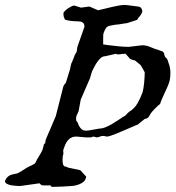

<svg xmlns="http://www.w3.org/2000/svg" viewBox="-49 -728 695 760"><path d="M202.1 -120.1Q200.2 -114.3 199.5 -109.9Q198.7 -105.5 198.7 -99.6Q198.7 -95.2 198.7 -90.8Q198.7 -86.4 199.7 -81.1Q199.7 -75.7 203.4 -72.5Q207 -69.3 206.5 -69.3Q210.4 -69.3 212.6 -68.4Q214.8 -67.4 216.8 -66.4Q218.8 -65.4 220.7 -64.5Q222.7 -63.5 226.1 -63.5L269 -54.2L290 -31.2Q291 -30.3 291.5 -29.8Q292 -29.3 292 -27.8Q292 -24.9 290 -21Q288.1 -13.7 281.5 -8.3Q274.9 -2.9 266.4 0.7Q257.8 4.4 248.8 6.3Q239.7 8.3 233.4 8.3Q218.3 9.3 198.7 10.5Q179.2 11.7 160.2 11.7Q156.2 11.7 154.1 10.5Q151.9 9.3 149.9 4.9Q147.5 5.9 142.8 5.9Q138.2 5.9 133.8 5.9Q127 5.9 122.8 5.9Q118.7 5.9 116.2 4.9Q114.3 4.9 111.1 1.2Q107.9 -2.4 106.9 -2.4L30.8 8.3Q26.9 8.3 16.8 7.8Q6.8 7.3 -3.4 5.6Q-13.7 3.9 -21.5 -0.2Q-29.3 -4.4 -29.3 -11.7Q-24.9 -22 -19.3 -27.3Q-13.7 -32.7 -7.3 -35.2Q-1 -37.6 5.9 -38.8Q12.7 -40 19 -41.5Q22 -42.5 27.6 -45.7Q33.2 -48.8 39.3 -52.7Q45.4 -56.6 50.8 -60.1Q56.2 -63.5 58.6 -64.9Q61 -66.4 65.7 -68.6Q70.3 -70.8 75.2 -73Q80.1 -75.2 84.5 -77.9Q88.9 -80.6 90.8 -83Q93.8 -90.3 97.7 -96.9Q101.6 -103.5 105.5 -109.9Q109.4 -116.2 113.3 -123Q117.2 -129.9 120.1 -137.7L125.5 -158.7Q129.4 -159.7 129.9 -161.1Q130.4 -162.6 130.4 -164.6Q130.9 -168.5 131.1 -170.7Q131.3 -172.9 132.1 -175Q132.8 -177.2 134.3 -180.7Q135.7 -184.1 138.2 -189.9Q142.1 -199.7 150.4 -218Q158.7 -236.3 171.9 -268.6L200.7 -381.8Q201.2 -385.7 204.3 -391.1Q207.5 -396.5 211.4 -399.4L228.5 -455.1Q228.5 -455.6 229 -458.3Q229.5 -460.9 230.2 -464.4Q231 -467.8 231.9 -471.2Q232.9 -474.6 233.4 -477.1Q234.9 -479.5 237.1 -484.9Q239.3 -490.2 241.5 -495.6Q243.7 -501 245.1 -505.1Q246.6 -509.3 247.1 -510.3L254.4 -522.9L257.3 -542.5L285.2 -621.6Q285.2 -635.3 277.8 -639.4Q270.5 -643.6 257.8 -643.6Q252.4 -643.6 245.6 -644Q238.8 -644.5 231.7 -645.3Q224.6 -646 218.5 -647.5Q212.4 -648.9 208 -650.4Q205.1 -656.7 203.6 -661.1Q202.1 -665.5 202.1 -676.8Q203.6 -680.7 209 -685.8Q214.4 -690.9 220.9 -695.3Q227.5 -699.7 234.1 -702.9Q240.7 -706.1 245.1 -706.1L271.5 -697.8L305.2 -702.1L338.9 -687.5Q342.3 -687.5 344.2 -688.5Q355 -690.9 368.7 -694.3Q382.3 -697.8 396.2 -700.9Q410.2 -704.1 423.1 -706.3Q436 -708.5 444.8 -708.5Q447.8 -708.5 456.1 -707.5Q464.4 -706.5 473.6 -705.3Q482.9 -704.1 491.2 -702.9Q499.5 -701.7 502.9 -701.2Q508.3 -699.2 511.2 -693.8Q514.2 -688.5 514.2 -683.6Q514.2 -680.2 513.2 -679.2Q510.7 -670.9 504.4 -664.1Q498 -657.2 493.7 -649.4L453.1 -636.2Q450.2 -636.2 444.6 -635.3Q439 -634.3 432.6 -633.3Q426.3 -632.3 419.9 -631.3Q413.6 -630.4 409.2 -630.4Q397.5 -627.9 390.1 -627Q382.8 -626 377.7 -623.3Q372.6 -620.6 368.9 -614.5Q365.2 -608.4 360.8 -596.2Q360.4 -595.7 360.1 -594.2Q359.9 -592.8 359.6 -588.4Q359.4 -584 359.4 -575.4Q359.4 -566.9 359.4 -552.2Q360.8 -552.2 364.5 -551.5Q368.2 -550.8 372.3 -550.3Q376.5 -549.8 379.6 -549.3Q382.8 -548.8 383.8 -548.8Q401.9 -546.9 421.1 -544.7Q440.4 -542.5 460.9 -542.5L513.2 -548.8Q530.8 -548.8 547.1 -541.5Q563.5 -534.2 579.1 -529.8L594.2 -524.4Q598.6 -521.5 600.1 -517.3Q601.6 -513.2 602.5 -508.3Q602.5 -505.4 605.7 -501.5Q608.9 -497.6 611.3 -496.6Q612.3 -495.6 613.8 -491.9Q615.2 -488.3 616.7 -483.6Q618.2 -479 619.6 -474.4Q621.1 -469.7 622.1 -467.3Q623 -463.4 624.3 -455.8Q625.5 -448.2 625.5 -439.5Q625.5 -427.7 624 -417Q622.6 -406.2 619.6 -399.4Q617.7 -392.6 612.3 -380.9Q606.9 -369.1 601.1 -356.4Q595.2 -343.8 590.6 -332.8Q585.9 -321.8 585 -316.9Q582 -314.9 576.4 -309.8Q570.8 -304.7 565.2 -299.1Q559.6 -293.5 555.2 -288.3Q550.8 -283.2 549.3 -281.2L540 -266.1Q538.6 -263.2 535.9 -261.5Q533.2 -259.8 530.5 -258.8Q527.8 -257.8 525.6 -257.6Q523.4 -257.3 523.4 -256.8L496.1 -234.9Q490.7 -232.9 480.7 -228.5Q470.7 -224.1 458.7 -219Q446.8 -213.9 433.6 -208.3Q420.4 -202.6 408.9 -198Q397.5 -193.4 388.2 -190.4Q378.9 -187.5 374.5 -187.5Q370.6 -187.5 367.4 -188.7Q364.3 -189.9 358.4 -189.9Q353 -189.9 345.7 -187Q338.4 -184.1 334 -184.1L320.3 -187.5L311 -184.1H291L252.9 -187.5Q241.2 -187.5 232.9 -183.1Q224.6 -178.7 218.8 -171.4Q212.9 -164.1 209 -154.8Q205.1 -145.5 202.1 -136.2Q201.2 -133.8 201.2 -132.3Q201.2 -130.9 201.2 -129.9ZM257.3 -245.1Q258.8 -241.2 261.2 -235.4Q263.7 -229.5 267.3 -224.1Q271 -218.8 276.4 -214.8Q281.7 -210.9 289.1 -210.9Q291 -210.9 293.5 -210.9Q295.9 -210.9 301.5 -211.7Q307.1 -212.4 316.7 -214.1Q326.2 -215.8 343.3 -218.8Q354.5 -218.8 366.9 -223.6Q379.4 -228.5 391.8 -235.6Q404.3 -242.7 416.5 -251Q428.7 -259.3 439.5 -266.1Q446.3 -268.6 450.9 -274.4Q455.6 -280.3 462.4 -285.6Q483.4 -298.3 495.4 -319.3Q507.3 -340.3 515.6 -363.3Q517.1 -369.1 518.8 -378.9Q520.5 -388.7 521.5 -399.7Q522.5 -410.6 523.2 -421.6Q523.9 -432.6 523.9 -441.9Q522.9 -443.8 520.5 -448Q518.1 -452.1 515.6 -456.8Q513.2 -461.4 510.7 -465.3Q508.3 -469.2 507.3 -470.7L484.4 -489.3Q479 -489.3 473.6 -491.7Q468.3 -494.1 465.8 -495.1L448.2 -515.1H441.4L420.9 -512.7Q418.5 -512.7 415.8 -512.9Q413.1 -513.2 410.2 -515.1L367.2 -505.4Q358.4 -505.4 350.8 -499.3Q343.3 -493.2 336.9 -484.1Q330.6 -475.1 325.2 -465.1Q319.8 -455.1 316.4 -447.8L314 -441.9L307.1 -418L270.5 -333.5L262.2 -288.1L254.4 -271Q253.4 -268.1 252.7 -265.1Q252 -262.2 252 -258.3Q252 -254.4 252.9 -251Q253.9 -247.6 257.3 -245.1Z"/></svg>

Font: IM FELL English
Style: Italic
Weight: 400
Italic angle: -18°
Designer: Igino Marini
Foundry: Igino Marini
Version: 3.00